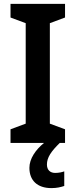

<svg xmlns="http://www.w3.org/2000/svg" viewBox="-20 -734 388 986"><path d="M221 111C221 75 242 44 287 0H314V-70L236 -99V-615L314 -644V-714H34V-644L112 -615V-99L34 -70V0H206C163 35 131 81 131 128C131 192 171 232 244 232C272 232 292 227 310 221V146C299 150 283 154 263 154C238 154 221 139 221 111Z"/></svg>

Font: Noto Sans Armenian SemiCondensed SemiBold
Style: Regular
Weight: 600
Width: 4
Designer: Monotype Design Team
Foundry: Monotype Imaging Inc.
Version: Version 2.008